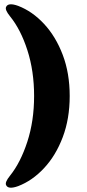

<svg xmlns="http://www.w3.org/2000/svg" viewBox="-20 -751 408 898"><path d="M306 -302Q306 -195.5 273.5 -109.5Q241 -23.5 186.2 35.2Q131.5 94 65 119.5Q18 136.5 8.5 114.5Q2 101.5 27 70.5Q76 9.5 107.8 -88Q139.5 -185.5 139.5 -302Q139.5 -418.5 108.2 -515.8Q77 -613 27 -674.5Q2 -705.5 8.5 -718.5Q18 -740.5 65 -723.5Q131.5 -698 186.2 -639Q241 -580 273.5 -494.2Q306 -408.5 306 -302Z"/></svg>

Font: Fraunces 72pt Soft Black
Style: Regular
Weight: 900
Version: Version 1.000;[b76b70a41]